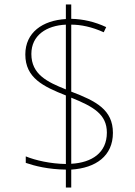

<svg xmlns="http://www.w3.org/2000/svg" viewBox="-20 -779 603 857"><path d="M274 -22V58H298V-22C408 -29 484 -83 484 -186C484 -289 409 -328 298 -370V-669C341 -669 390 -659 443 -635L454 -658C403 -682 350 -694 298 -695V-759H274V-694C170 -688 93 -634 93 -536C93 -431 173 -393 274 -353V-47C206 -48 139 -63 95 -81V-52C136 -38 195 -23 274 -22ZM274 -669V-380C191 -413 120 -447 120 -538C120 -622 188 -665 274 -669ZM298 -48V-343C397 -303 457 -269 457 -187C457 -97 390 -53 298 -48Z"/></svg>

Font: Noto Sans Mono SemiCondensed Thin
Style: Regular
Weight: 100
Width: 4
Designer: Monotype Design Team
Foundry: Monotype Imaging Inc.
Version: Version 2.014